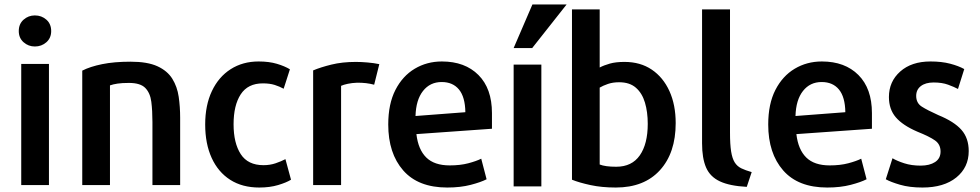

<svg xmlns="http://www.w3.org/2000/svg" viewBox="-20 -822 4383 859"><path d="M209 -683Q209 -715 187.5 -734Q166 -753 136 -753Q107 -753 85.5 -734Q64 -715 64 -683Q64 -652 85.5 -633Q107 -614 136 -614Q166 -614 187.5 -633Q209 -652 209 -683ZM199 6V-536H75V6Z M786 6V-295Q786 -344 779.5 -389Q773 -434 751 -469.5Q729 -505 684.5 -525.5Q640 -546 564 -546Q491 -546 437 -535Q383 -524 348 -506V6H472V-440Q486 -445 506 -448Q526 -451 557 -451Q608 -451 630 -428.5Q652 -406 657 -366.5Q662 -327 662 -276V6Z M1282 -18 1257 -110Q1238 -100 1213 -91.5Q1188 -83 1159 -83Q1089 -83 1057 -132.5Q1025 -182 1025 -266Q1025 -351 1057 -400Q1089 -449 1156 -449Q1187 -449 1209 -442Q1231 -435 1249 -425Q1251 -430 1257 -449.5Q1263 -469 1269.5 -488.5Q1276 -508 1277 -512Q1254 -526 1219 -536.5Q1184 -547 1137 -547Q1066 -547 1012 -512.5Q958 -478 928 -414.5Q898 -351 898 -265Q898 -179 927 -115.5Q956 -52 1010 -17.5Q1064 17 1140 17Q1187 17 1224 6Q1261 -5 1282 -18Z M1677 -535Q1653 -540 1624.5 -542.5Q1596 -545 1572 -545Q1511 -545 1462.5 -533Q1414 -521 1381 -507V6H1506V-438Q1517 -443 1535.5 -447Q1554 -451 1578 -452Q1600 -452 1617.5 -450Q1635 -448 1654 -443Z M2181 -246V-316Q2181 -426 2120.5 -486.5Q2060 -547 1957 -547Q1890 -547 1835.5 -514.5Q1781 -482 1749 -419.5Q1717 -357 1717 -265Q1717 -136 1784 -59.5Q1851 17 1981 17Q2040 17 2086 5Q2132 -7 2157 -20L2133 -112Q2111 -101 2075 -91.5Q2039 -82 1992 -82Q1923 -82 1887 -117.5Q1851 -153 1843 -222ZM2062 -320 1839 -303Q1841 -375 1872.5 -415Q1904 -455 1956 -455Q2006 -455 2033.5 -421.5Q2061 -388 2062 -320Z M2361 -607 2515 -802H2362L2278 -607ZM2402 -533H2278V12H2402Z M3003 -271Q3003 -353 2975 -414.5Q2947 -476 2896 -510.5Q2845 -545 2774 -545Q2735 -545 2708.5 -537.5Q2682 -530 2663 -520V-780H2539V-18Q2571 -5 2621.5 6Q2672 17 2735 17Q2862 17 2932.5 -60.5Q3003 -138 3003 -271ZM2878 -268Q2878 -178 2842.5 -127Q2807 -76 2737 -76Q2688 -76 2663 -86V-430Q2678 -439 2700 -446.5Q2722 -454 2750 -454Q2797 -454 2825 -429.5Q2853 -405 2865.5 -363Q2878 -321 2878 -268Z M3343 -52Q3315 -60 3296.5 -69Q3278 -78 3267 -95.5Q3256 -113 3251 -144.5Q3246 -176 3246 -229V-780H3121V-181Q3121 -114 3139 -72.5Q3157 -31 3201 -10.5Q3245 10 3321 14Z M3881 -246V-316Q3881 -426 3820.5 -486.5Q3760 -547 3657 -547Q3590 -547 3535.5 -514.5Q3481 -482 3449 -419.5Q3417 -357 3417 -265Q3417 -136 3484 -59.5Q3551 17 3681 17Q3740 17 3786 5Q3832 -7 3857 -20L3833 -112Q3811 -101 3775 -91.5Q3739 -82 3692 -82Q3623 -82 3587 -117.5Q3551 -153 3543 -222ZM3762 -320 3539 -303Q3541 -375 3572.5 -415Q3604 -455 3656 -455Q3706 -455 3733.5 -421.5Q3761 -388 3762 -320Z M4314 -146Q4314 -204 4281.5 -241Q4249 -278 4178 -307Q4129 -329 4104 -345Q4079 -361 4079 -393Q4079 -421 4100 -437Q4121 -453 4157 -453Q4195 -453 4222 -443Q4249 -433 4266 -424Q4267 -427 4271 -440Q4275 -453 4280 -468.5Q4285 -484 4289 -497Q4293 -510 4294 -513Q4269 -527 4231 -537Q4193 -547 4143 -547Q4058 -547 4007.5 -502Q3957 -457 3957 -388Q3957 -333 3988 -297Q4019 -261 4084 -233Q4139 -211 4163.5 -193.5Q4188 -176 4188 -144Q4188 -113 4163.5 -97Q4139 -81 4099 -81Q4058 -81 4025.5 -91.5Q3993 -102 3973 -114L3943 -20Q3964 -8 4006.5 4.5Q4049 17 4107 17Q4203 17 4258.5 -28Q4314 -73 4314 -146Z"/></svg>

Font: Repo DemiBold
Style: Regular
Weight: 600
Designer: Stefan Peev
Foundry: Context Ltd
Version: Version 1.502